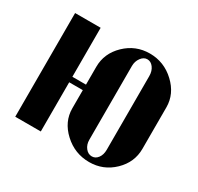

<svg xmlns="http://www.w3.org/2000/svg" viewBox="-117 -645 820 794"><g transform="rotate(30 293.5 -247.5)"><path d="M387.2 -504.9Q455.6 -504.9 506.3 -457.3Q557.1 -409.7 557.1 -346.2V-147.9Q557.1 -83.5 508.8 -36.9Q460.4 9.8 393.1 9.8Q324.2 9.8 273.2 -37.4Q222.2 -84.5 222.2 -147.9V-234.9H157.2V0H35.2V-495.1H157.2V-261.2H222.2V-346.2Q222.2 -410.6 271 -457.8Q319.8 -504.9 387.2 -504.9ZM348.1 -422.9V-70.8Q348.1 -47.9 360.6 -32Q373 -16.1 391.1 -16.1Q408.2 -16.1 419.7 -31.5Q431.2 -46.9 431.2 -70.8V-422.9Q431.2 -446.8 419.2 -462.9Q407.2 -479 390.1 -479Q373 -479 360.6 -462.2Q348.1 -445.3 348.1 -422.9Z"/></g></svg>

Font: Moniqa Black Heading
Style: Regular
Weight: 900
Designer: Rajesh Rajput
Foundry: Rajesh Rajput
Version: Version 1.000